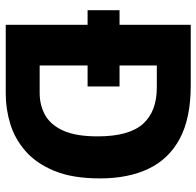

<svg xmlns="http://www.w3.org/2000/svg" viewBox="-28 -672 700 685"><g transform="rotate(90 322.5 -330.0)"><path d="M69 0V-292H17V-406H69V-660H286Q402 -660 475 -621Q548 -582 582.5 -509.5Q617 -437 617 -336Q617 -238 590 -173Q563 -108 519 -70Q475 -32 422 -16Q369 0 316 0ZM289 -292H214V-121H312Q356 -121 391 -140.5Q426 -160 446.5 -205Q467 -250 467 -328Q467 -439 423 -489Q379 -539 292 -539H214V-406H289Z"/></g></svg>

Font: Bricolage Grotesque 48pt Bricolage Grotesque 48pt Regular
Style: Bold
Weight: 700
Designer: Mathieu Triay
Foundry: Atelier Triay
Version: Version 1.000; ttfautohint (v1.8.4.7-5d5b);gftools[0.9.32]